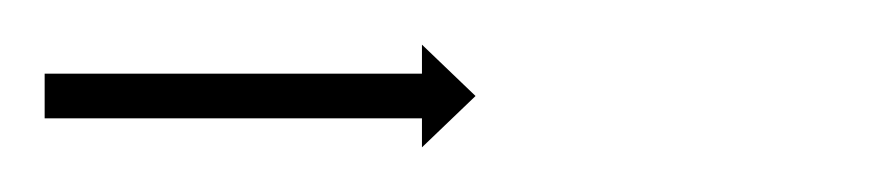

<svg xmlns="http://www.w3.org/2000/svg" viewBox="-20 -45 395 86"><path d="M2 -12Q3 -12 4.5 -12Q6 -12 7 -12Q9 -12 11.5 -12Q14 -12 16 -12Q18 -12 21 -12Q24 -12 26 -12Q30 -12 33 -12Q36 -12 39 -12Q43 -12 46.5 -12Q50 -12 54 -12Q57 -12 61 -12Q65 -12 69 -12Q73 -12 77 -12Q81 -12 85 -12Q89 -12 93 -12Q97 -12 101 -12Q104 -12 108 -12Q112 -12 116 -12Q119 -12 123 -12Q127 -12 130 -12Q133 -12 136.5 -12Q140 -12 143 -12Q146 -12 148.5 -12Q151 -12 154 -12Q156 -12 158 -12Q160 -12 162 -12Q164 -12 165 -12Q166 -12 168 -12Q168 -12 168.5 -12Q169 -12 169 -12V-25L193 -2L169 21V8Q169 8 168.5 8Q168 8 168 8Q166 8 165 8Q164 8 162 8Q160 8 158 8Q156 8 154 8Q151 8 148.5 8Q146 8 143 8Q140 8 136.5 8Q133 8 130 8Q127 8 123 8Q119 8 116 8Q112 8 108 8Q104 8 101 8Q97 8 93 8Q89 8 85 8Q81 8 77 8Q73 8 69 8Q65 8 61 8Q57 8 54 8Q50 8 46.5 8Q43 8 39 8Q36 8 33 8Q30 8 26 8Q24 8 21 8Q18 8 16 8Q14 8 11.5 8Q9 8 7 8Q6 8 4.5 8Q3 8 2 8Q1 8 0.5 8Q0 8 0 8V-12Q0 -12 0.5 -12Q1 -12 2 -12Z"/></svg>

Font: FRB American Cursive Just Arrows Light
Style: Italic
Weight: 300
Italic angle: -25°
Version: Version 2.0;Modular Font Editor K font №1